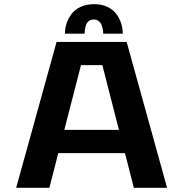

<svg xmlns="http://www.w3.org/2000/svg" viewBox="-20 -901 890 921"><path d="M291.5 -739.5Q291.5 -764 299.2 -788Q307 -812 322.5 -833.2Q338 -854.5 366.2 -867.8Q394.5 -881 431 -881Q468 -881 495.8 -867.8Q523.5 -854.5 538.8 -833Q554 -811.5 561.5 -787.8Q569 -764 569 -739.5H475Q475 -745.5 474.5 -751.8Q474 -758 471.2 -768.8Q468.5 -779.5 464.2 -787.5Q460 -795.5 451 -801.5Q442 -807.5 430 -807.5Q415 -807.5 405.2 -799.5Q395.5 -791.5 391.8 -778Q388 -764.5 387 -756.2Q386 -748 386 -739.5ZM622 0 579.5 -166.5H259.5L217 0H57.5L251.5 -700H587.5L781.5 0ZM368.5 -588.5 288.5 -278H550.5L471 -588.5Z"/></svg>

Font: League Mono Wide SemiBold
Style: Regular
Weight: 600
Width: 8
Designer: Tyler Finck
Foundry: The League of Moveable Type / Tyler Finck
Version: Version 2.210